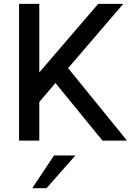

<svg xmlns="http://www.w3.org/2000/svg" viewBox="-20 -739 687 1009"><path d="M518.6 0 271.5 -302.7 186.5 -203.1V0H80.1V-718.8H186.5V-358.4L496.1 -718.8H627.9L337.9 -380.9L647.5 0ZM149.4 250 263.7 78.1H376L224.6 250Z"/></svg>

Font: Min Sans Medium
Style: Regular
Weight: 500
Designer: Jinseong-Kim, NotoSansCJK, Nunito
Foundry: Jinseong-Kim
Version: Version 1.400;Glyphs 3.1.2 (3151)